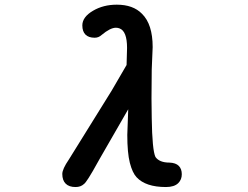

<svg xmlns="http://www.w3.org/2000/svg" viewBox="-20 -752 1040 805"><path d="M241.2 -22.5Q241.2 -43 268.6 -83L448.2 -372.1L510.7 -479.5L512.7 -550.8Q512.7 -621.1 481.4 -632.8Q474.6 -635.7 465.8 -635.7Q442.4 -635.7 406.2 -605.5Q393.6 -593.8 377 -593.8Q351.6 -593.8 338.4 -606.9Q325.2 -620.1 325.2 -645.5Q325.2 -680.7 370.1 -707Q413.1 -732.4 469.7 -732.4Q538.1 -732.4 575.2 -694.3Q620.1 -650.4 620.1 -554.7Q620.1 -554.7 616.2 -460.9L615.2 -338.9L616.2 -255.9Q618.2 -122.1 631.8 -93.8Q648.4 -70.3 690.4 -70.3Q716.8 -69.3 729.5 -56.6Q742.2 -43.9 742.2 -21.5Q742.2 1 727.5 15.6Q710.9 32.2 675.8 32.2Q590.8 32.2 552.7 -8.8Q535.2 -27.3 524.4 -69.3Q513.7 -111.3 513.7 -186.5Q513.7 -186.5 517.6 -293.9L398.4 -86.9Q363.3 -23.4 351.6 -5.9Q337.9 15.6 332 19.5Q318.4 32.2 296.9 32.2Q269.5 32.2 255.4 18.1Q241.2 3.9 241.2 -22.5Z"/></svg>

Font: FakePearl
Style: SemiBold
Weight: 400
Version: Version 1.2